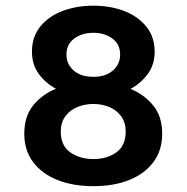

<svg xmlns="http://www.w3.org/2000/svg" viewBox="-20 -645 659 676"><path d="M309 10.5Q236.5 10.5 181.8 -11.5Q127 -33.5 96.2 -74.8Q65.5 -116 65.5 -174Q65.5 -236 97.5 -274.8Q129.5 -313.5 177 -332.5Q140 -352.5 116.2 -385.2Q92.5 -418 92.5 -463Q92.5 -515 121.5 -551.2Q150.5 -587.5 199.8 -606.2Q249 -625 309 -625Q368.5 -625 417.2 -606.2Q466 -587.5 495.2 -551.2Q524.5 -515 524.5 -463Q524.5 -418 500.8 -385.2Q477 -352.5 439.5 -332Q486.5 -313 518.8 -274.5Q551 -236 551 -174Q551 -116 520.5 -74.8Q490 -33.5 435.5 -11.5Q381 10.5 309 10.5ZM194 -181.5Q194 -132 227.5 -108.5Q261 -85 309 -85Q356.5 -85 389.5 -108.5Q422.5 -132 422.5 -181.5Q422.5 -214.5 406.2 -236.2Q390 -258 364 -268.5Q338 -279 309 -279Q279.5 -279 253.2 -268.5Q227 -258 210.5 -236.2Q194 -214.5 194 -181.5ZM214 -453Q214 -419 239.2 -396.8Q264.5 -374.5 309 -374.5Q352 -374.5 377.5 -396.8Q403 -419 403 -453Q403 -489 375.8 -509.2Q348.5 -529.5 309 -529.5Q268.5 -529.5 241.2 -509.2Q214 -489 214 -453Z"/></svg>

Font: Sono Monospace SemiBold
Style: Regular
Weight: 600
Designer: Tyler Finck
Foundry: Tyler Finck
Version: Version 2.112